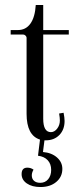

<svg xmlns="http://www.w3.org/2000/svg" viewBox="-20 -553 314 773"><path d="M257 -414H154V-75Q154 -21 185 -21Q199 -21 210 -35Q221 -49 221 -68Q221 -79 218 -96L236 -99Q240 -79 240 -66Q240 -31 219 -9.5Q198 12 164 12H159L153 59Q188 62 209.5 81Q231 100 231 127Q231 159 206.5 179.5Q182 200 143 200Q109 200 88 185.5Q67 171 67 148Q67 122 90 122Q104 122 115 130Q108 142 108 153Q108 167 117 175Q126 183 142 183Q162 183 174 168.5Q186 154 186 131Q186 107 172 92Q158 77 133 74L141 9Q87 -8 87 -95V-400Q87 -406 82.5 -410Q78 -414 73 -414H23V-432H52Q84 -432 102.5 -458Q121 -484 124 -533H154V-432H257Z"/></svg>

Font: Arapey Thin
Style: Regular
Weight: 100
Designer: Eduardo Rodriguez Tunni
Foundry: Eduardo Rodriguez Tunni
Version: Version 4.000;hotconv 1.0.109;makeotfexe 2.5.65596